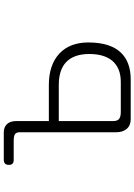

<svg xmlns="http://www.w3.org/2000/svg" viewBox="136 -864 728 1040"><g transform="rotate(-90 500.0 -344.0)"><path d="M255.9 -633.8Q282.2 -633.8 293 -627Q303.7 -619.1 303.7 -601.6V-77.1Q303.7 -43.9 321.3 -22.5Q339.8 0 374 0H589.8Q684.6 0 735.4 -53.7Q790 -111.3 790 -229.5Q790 -330.1 729.5 -386.7Q668 -443.4 559.6 -443.4H364.3V-619.1Q364.3 -650.4 349.6 -668Q333 -687.5 303.7 -687.5H155.3Q127 -687.5 127 -661.1Q126 -633.8 153.3 -633.8ZM364.3 -389.6H559.6Q641.6 -389.6 683.6 -349.6Q727.5 -307.6 727.5 -224.6Q727.5 -144.5 691.4 -100.6Q652.3 -53.7 576.2 -53.7H412.1Q385.7 -53.7 374 -64.5Q364.3 -74.2 364.3 -94.7Z"/></g></svg>

Font: GulimChe
Style: Regular
Weight: 400
Monospace: yes
Version: Version 2.21